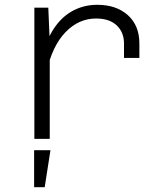

<svg xmlns="http://www.w3.org/2000/svg" viewBox="-20 -578 690 799"><path d="M496 -337V-397Q496 -444 465.5 -472.5Q435 -501 380 -501Q307 -501 252 -443.5Q197 -386 173 -277L160 -360Q179 -425 211 -469Q243 -513 287.5 -535.5Q332 -558 385 -558Q464 -558 512 -515Q560 -472 560 -397V-337ZM123 0V-546H181L187 -404V0ZM122 201V47H190L166 201Z"/></svg>

Font: Azeret Mono ExtraLight
Style: Regular
Weight: 250
Designer: Martin Vácha
Foundry: Displaay
Version: Version 1.002